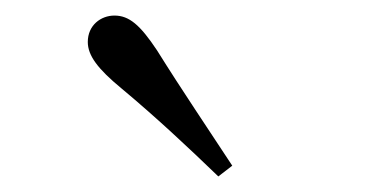

<svg xmlns="http://www.w3.org/2000/svg" viewBox="-20 -838 475 248"><path d="M280 -624C248.6 -672 215.7 -720.3 182.8 -773C161 -805.8 146.8 -817.9 127.8 -817.9C110.3 -817.9 93.4 -805.4 93.4 -783.8C93.4 -766.3 106.2 -749.1 136.9 -723.8C180.8 -687.2 221.5 -649.2 262 -610.1Z"/></svg>

Font: Source Han Serif TW VF
Style: Regular
Weight: 250
Designer: Ryoko NISHIZUKA 西塚涼子 (kana & ideographs); Frank Grießhammer (Latin, Greek & Cyrillic); Wenlong ZHANG 张文龙 (bopomofo); San
Foundry: Adobe
Version: Version 2.002;hotconv 1.1.0;makeotfexe 2.6.0